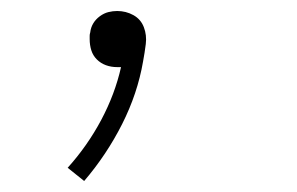

<svg xmlns="http://www.w3.org/2000/svg" viewBox="-20 -114 540 349"><path d="M133 215 103 191Q139 151 164 104Q189 57 200 8H193Q182 8 172.5 4.5Q163 1 156 -6Q149 -13 146 -22.5Q143 -32 143 -43Q143 -46 143 -49Q143 -52 144 -55Q145 -64 149.5 -71.5Q154 -79 161.5 -84.5Q169 -90 177 -92Q185 -94 193 -94Q209 -94 222.5 -86.5Q236 -79 241.5 -64.5Q247 -50 245 -34Q243 -18 240 -2Q230 56 202 111.5Q174 167 133 215Z"/></svg>

Font: Iosevka Curly Slab Extralight
Style: Italic
Weight: 200
Italic angle: -9°
Monospace: yes
Designer: Belleve Invis
Foundry: Belleve Invis
Version: Version 22.1.2; ttfautohint (v1.8.4)